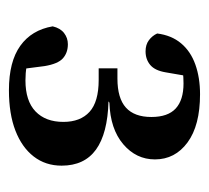

<svg xmlns="http://www.w3.org/2000/svg" viewBox="-39 -842 468 430"><g transform="rotate(90 195.0 -627.0)"><path d="M182 -413Q118 -413 82.5 -438.5Q47 -464 39 -511Q43 -528 54 -536.5Q65 -545 79 -545Q98 -545 110.5 -534Q123 -523 128 -493L136 -431L104 -458Q116 -455 129.5 -452.5Q143 -450 160 -450Q206 -450 229.5 -472.5Q253 -495 253 -535Q253 -573 230.5 -593.5Q208 -614 159 -614H133V-656H156Q200 -656 221 -675Q242 -694 242 -732Q242 -769 223 -786.5Q204 -804 167 -804Q153 -804 140.5 -802.5Q128 -801 114 -798L152 -822L142 -764Q138 -740 125.5 -729.5Q113 -719 95 -719Q80 -719 70 -726.5Q60 -734 55 -745Q59 -777 77 -798.5Q95 -820 124.5 -830.5Q154 -841 191 -841Q261 -841 299 -813Q337 -785 337 -740Q337 -698 303 -669Q269 -640 210 -638L207 -636Q279 -634 315 -608Q351 -582 351 -531Q351 -495 330.5 -468.5Q310 -442 272.5 -427.5Q235 -413 182 -413Z"/></g></svg>

Font: Source Serif 4 SemiBold
Style: Regular
Weight: 600
Designer: Frank Grießhammer
Foundry: Adobe Systems Incorporated
Version: Version 4.004;hotconv 1.0.116;makeotfexe 2.5.65601